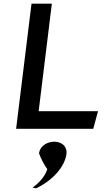

<svg xmlns="http://www.w3.org/2000/svg" viewBox="-20 -713 587 1048"><path d="M238 210 237 214C222 257 187 290 158 311C165 312 169 313 177 315C266 273 334 198 343 126C347 92 324 65 286 61C280 60 274 60 268 61H267C230 64 197 89 193 124C205 157 223 189 238 210ZM191 -106 263 -693H152L68 -10H489L515 -106Z"/></svg>

Font: Bluebird
Style: LiExtObl
Weight: 300
Designer: Jasper
Foundry: Cannot Into Space Fonts
Version: Version 0.98